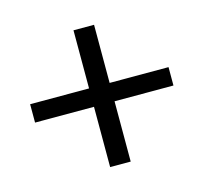

<svg xmlns="http://www.w3.org/2000/svg" viewBox="-79 -693 714 670"><g transform="rotate(-15 278.0 -358.0)"><path d="M27.3 -329.1Q27.3 -345.7 27.3 -395.5Q81.1 -395.5 240.2 -395.5Q240.2 -448.2 240.2 -605.5Q258.8 -605.5 314.5 -605.5Q314.5 -552.7 314.5 -395.5Q367.2 -395.5 527.3 -395.5Q527.3 -378.9 527.3 -329.1Q473.6 -329.1 314.5 -329.1Q314.5 -274.4 314.5 -111.3Q295.9 -111.3 240.2 -111.3Q240.2 -166 240.2 -329.1Q187.5 -329.1 27.3 -329.1Z"/></g></svg>

Font: Gothic A1
Style: Regular
Weight: 400
Designer: HanYang I&C Co.,Ltd.
Version: Version 2.50